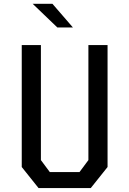

<svg xmlns="http://www.w3.org/2000/svg" viewBox="-20 -960 660 980"><path d="M91 -107.5V-730H188.8V-142.8L234.2 -81.8H385.8L431.2 -142.8V-730H529V-107.5L443.2 0H176.8ZM146.8 -940.5H247.7L352.2 -819.8H272.7Z"/></svg>

Font: Monaspace Krypton Var
Style: Regular
Weight: 400
Designer: Riley Cran and the Lettermatic Team
Version: Version 1.101 (Monaspace Krypton Var)